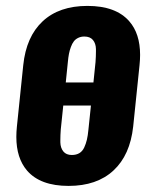

<svg xmlns="http://www.w3.org/2000/svg" viewBox="-20 -607 507 637"><path d="M218.3 -92.8Q232.9 -92.8 243.2 -98.9Q253.4 -105 259.3 -117.4Q265.1 -129.9 268.3 -143.6Q271.5 -157.2 273.4 -177.2L281.7 -256.8H189.9L181.6 -177.2Q180.2 -158.2 180.2 -142.1Q180.2 -138.7 180.2 -134.8Q180.7 -116.2 190.2 -104.5Q199.7 -92.8 218.3 -92.8ZM69.8 -41Q34.2 -82.5 34.2 -152.8Q34.2 -169.4 36.1 -187.5L57.1 -390.6Q66.9 -485.4 121.6 -536.4Q176.3 -587.4 270 -587.4Q364.3 -587.4 408.7 -536.6Q444.8 -495.6 444.8 -424.8Q444.8 -408.7 442.9 -390.6L421.9 -187.5Q411.6 -92.3 356.4 -41.3Q301.3 9.8 207.5 9.8Q113.8 9.8 69.8 -41ZM290 -333.5 296.9 -400.9Q298.3 -420.4 298.3 -436.5Q298.3 -440.4 298.3 -444.3Q297.9 -462.9 288.3 -474.4Q278.8 -485.8 259.8 -485.8Q248.5 -485.8 239.5 -481.4Q230.5 -477.1 224.9 -469.7Q219.2 -462.4 215.1 -450.9Q210.9 -439.5 208.7 -428Q206.5 -416.5 205.1 -400.9L198.2 -333.5Z"/></svg>

Font: Oswald
Style: Demi-Bold
Weight: 600
Designer: Vernon Adams
Foundry: Vernon Adams
Version: 3.0; ttfautohint (v0.94.23-7a4d-dirty) -l 8 -r 50 -G 200 -x 